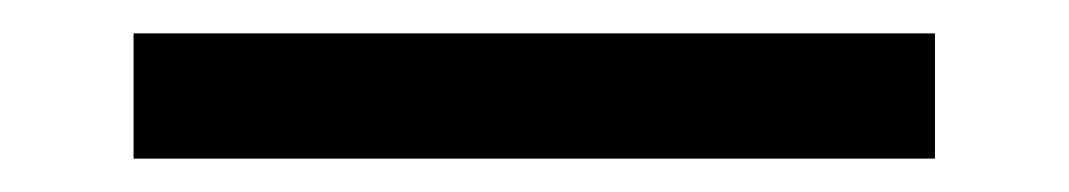

<svg xmlns="http://www.w3.org/2000/svg" viewBox="-20 5 640 115"><path d="M60 100V25H540V100Z"/></svg>

Font: JetBrains Mono
Style: Regular
Weight: 400
Monospace: yes
Designer: Philipp Nurullin, Konstantin Bulenkov
Foundry: JetBrains
Version: Version 2.305